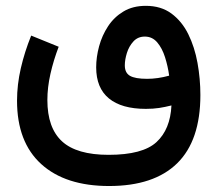

<svg xmlns="http://www.w3.org/2000/svg" viewBox="-20 -410 742 655"><path d="M180.2 -250.5Q162.6 -204.6 152.1 -158.2Q141.6 -111.8 141.6 -68.8Q141.6 26.4 191.7 72.3Q241.7 118.2 350.6 118.2Q466.8 118.2 513.9 74.7Q561 31.2 564.9 -50.3Q543.5 -44.9 522.9 -41.7Q502.4 -38.6 477.5 -38.6Q395 -38.6 351.6 -74.2Q308.1 -109.9 308.1 -180.2Q308.1 -215.3 318.1 -252.2Q328.1 -289.1 348.6 -320.3Q369.1 -351.6 401.1 -370.8Q433.1 -390.1 477.5 -390.1Q529.3 -390.1 564.9 -363.8Q600.6 -337.4 622.3 -293.5Q644 -249.5 653.8 -195.3Q663.6 -141.1 663.6 -85.9Q663.6 69.3 584.5 147Q505.4 224.6 352.1 224.6Q203.1 224.6 120.6 149.7Q38.1 74.7 38.1 -66.4Q38.1 -121.1 51 -177.2Q64 -233.4 86.4 -288.6ZM557.1 -151.9Q552.7 -184.1 543 -214.8Q533.2 -245.6 516.4 -265.4Q499.5 -285.2 474.1 -285.2Q450.2 -285.2 435.1 -268.6Q419.9 -252 412.8 -229Q405.8 -206.1 405.8 -187Q405.8 -161.6 423.3 -151.4Q440.9 -141.1 481.9 -141.1Q518.1 -141.1 557.1 -151.9Z"/></svg>

Font: Vazir Medium FD-WOL
Style: Medium-FD-WOL
Weight: 500
Designer: Saber Rastikerdar
Foundry: Saber Rastikerdar
Version: Version 30.0.0